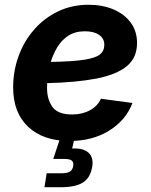

<svg xmlns="http://www.w3.org/2000/svg" viewBox="-20 -575 630 799"><path d="M269.5 11.7Q160.2 11.7 97.4 -47.1Q34.7 -106 34.7 -210.9Q34.7 -279.8 57.4 -341.8Q80.1 -403.8 122.1 -451.9Q164.1 -500 221.7 -527.6Q279.3 -555.2 348.6 -555.2Q406.2 -555.2 451.9 -535.9Q497.6 -516.6 523.9 -481Q550.3 -445.3 550.3 -396Q550.3 -334.5 507.3 -299.3Q464.4 -264.2 380.9 -248Q297.4 -231.9 176.3 -229Q175.8 -218.3 175.8 -208.5Q175.8 -161.6 198.2 -130.1Q220.7 -98.6 280.3 -98.6Q321.8 -98.6 354 -116Q386.2 -133.3 399.9 -164.1L531.2 -146.5Q504.4 -75.2 434.8 -31.7Q365.2 11.7 269.5 11.7ZM191.4 -317.4Q281.2 -318.8 329.3 -326.2Q377.4 -333.5 395.8 -348.4Q414.1 -363.3 414.1 -388.7Q414.1 -414.6 392.6 -429.7Q371.1 -444.8 333.5 -444.8Q293 -444.8 264.9 -426.8Q236.8 -408.7 219 -379.4Q201.2 -350.1 191.4 -317.4ZM165 204.1 174.3 146H236.3Q259.8 146 270.8 139.2Q281.7 132.3 284.7 116.2Q287.1 100.1 278.8 93.3Q270.5 86.4 246.6 86.4H201.7L237.3 -21.5H293.5L290 0L280.3 43Q326.2 40.5 348.1 60.3Q370.1 80.1 363.8 118.7Q356.4 164.1 325.7 184.1Q294.9 204.1 233.4 204.1Z"/></svg>

Font: Inter
Style: Bold Italic
Weight: 700
Italic angle: -9.39999°
Designer: Rasmus Andersson
Foundry: rsms
Version: Version 4.001;git-9221beed3